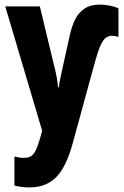

<svg xmlns="http://www.w3.org/2000/svg" viewBox="-20 -578 541 838"><path d="M417 -558Q437 -558 461 -553Q485 -548 497 -541V-417Q480 -422 469 -422Q456 -422 444 -414.5Q432 -407 421 -384.5Q410 -362 397 -317L298 45Q269 152 224.5 196Q180 240 109 240Q91 240 75 238Q59 236 43 232V105Q65 111 83 111Q103 111 115 104Q127 97 137 76Q147 55 158 15L164 -7L3 -550H154L215 -296Q222 -270 227 -243.5Q232 -217 233 -197H237Q239 -216 244 -240Q249 -264 256 -295L286 -430Q294 -465 308.5 -494Q323 -523 349 -540.5Q375 -558 417 -558Z"/></svg>

Font: Noto Sans ExtraCondensed ExtraBold
Style: Regular
Weight: 800
Width: 2
Designer: Monotype Design Team
Foundry: Monotype Imaging Inc.
Version: Version 2.013; ttfautohint (v1.8.4.7-5d5b)